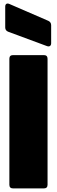

<svg xmlns="http://www.w3.org/2000/svg" viewBox="-20 -1046 317 1066"><path d="M32 -720V-20C32 -7 39 0 52 0H224C237 0 244 -7 244 -20V-720C244 -733 237 -740 224 -740H52C39 -740 32 -733 32 -720ZM25 -870 241 -790C255 -785 264 -792 264 -806V-906C264 -917 259 -925 249 -930L32 -1024C18 -1030 9 -1024 9 -1009V-893C9 -882 15 -874 25 -870Z"/></svg>

Font: Malmofest Black-Rounded
Style: Regular
Weight: 800
Designer: Jonny Pinhorn (Poppins), Kolossal
Version: Version 1.004;Glyphs 3.1.2 (3151)